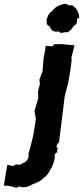

<svg xmlns="http://www.w3.org/2000/svg" viewBox="-96 -764 433 1002"><path d="M-16 94 -17 98C-27 96 -20 93 -22 102C-35 102 -46 99 -58 96L-76 204C-58 205 -29 208 -8 218C-13 213 -5 215 3 209C28 218 54 212 79 194C76 205 74 203 77 197C107 186 119 177 133 164C152 152 160 132 173 111C186 86 191 62 190 42C195 37 198 25 204 36L202 18L207 10H206L199 4L202 -12L212 -21L242 -264L259 -327L271 -396L279 -459L275 -457L293 -528L221 -534L188 -533L177 -522L143 -525L131 -454L126 -392L110 -350L112 -324L102 -287L104 -252L84 -186L91 -144L86 -108L75 -46L58 21L52 36C60 56 42 85 22 87C11 100 1 94 -16 94ZM216 -596 222 -592C230 -593 253 -599 258 -595C268 -606 279 -608 288 -629C304 -635 308 -647 306 -668C310 -670 305 -664 317 -670C318 -703 299 -725 280 -737C262 -730 259 -745 240 -744C227 -741 208 -737 188 -720C187 -713 179 -717 177 -706C155 -693 155 -681 147 -662C148 -650 145 -629 163 -628C171 -604 184 -595 211 -600C215 -596 211 -592 216 -596Z"/></svg>

Font: Asimov Print
Style: DIt
Weight: 250
Width: 0
Designer: Google
Version: Version 2.000980: 2014